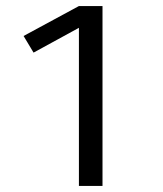

<svg xmlns="http://www.w3.org/2000/svg" viewBox="-20 -615 540 635"><path d="M241 0V-523L91 -441L58 -496L241 -595H319V0Z"/></svg>

Font: Moesevka
Style: Regular
Weight: 400
Monospace: yes
Designer: Belleve Invis
Foundry: Belleve Invis
Version: Version 32.5.0; ttfautohint (v1.8.4)